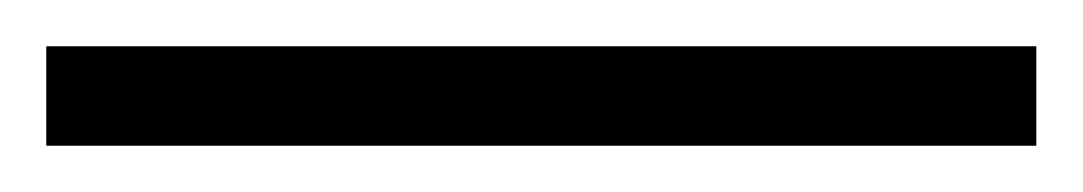

<svg xmlns="http://www.w3.org/2000/svg" viewBox="-24 -823 468 83"><path d="M-4 -760H424V-803H-4Z"/></svg>

Font: Noto Serif Sinhala SemiCondensed ExtraLight
Style: Regular
Weight: 200
Width: 4
Designer: Jelle Bosma - Monotype Design Team
Foundry: Monotype Imaging Inc.
Version: Version 2.007